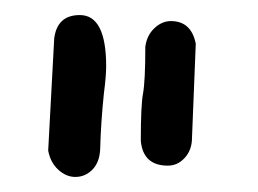

<svg xmlns="http://www.w3.org/2000/svg" viewBox="-20 -783 343 255"><path d="M80 -548Q93 -548 102.5 -557.5Q112 -567 113 -584Q114 -621 118 -659Q121 -682 121 -695Q121 -763 86 -763Q56 -763 52 -732L44 -583Q47 -567 57.5 -557.5Q68 -548 80 -548ZM173 -721Q173 -676 170 -659Q167 -644 167 -596Q170 -563 203 -563Q216 -563 225.5 -573.5Q235 -584 235 -600L240 -725Q234 -755 207 -755Q195 -755 185 -745.5Q175 -736 173 -721Z"/></svg>

Font: Patrick Hand SC
Style: Regular
Weight: 400
Designer: Patrick Wagesreiter
Foundry: Patrick Wagesreiter
Version: Version 2.001; ttfautohint (v1.8.2)